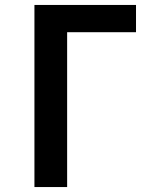

<svg xmlns="http://www.w3.org/2000/svg" viewBox="-20 -755 640 775"><path d="M119 0V-735H529V-625H251V0Z"/></svg>

Font: Iosevka SS04 XBd Ex
Style: Regular
Weight: 800
Width: 7
Monospace: yes
Designer: Belleve Invis
Foundry: Belleve Invis
Version: Version 19.0.0; ttfautohint (v1.8.4)